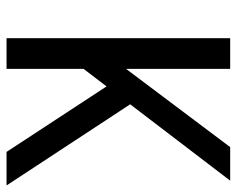

<svg xmlns="http://www.w3.org/2000/svg" viewBox="-90 -650 740 601"><g transform="rotate(90 280.5 -350.0)"><path d="M100 0V-700H196V-374L441 -700H546L307 -387L561 0H456L251 -313L196 -241V0Z"/></g></svg>

Font: Orienta
Style: Regular
Weight: 400
Designer: Eduardo Rodriguez Tunni
Foundry: Eduardo Rodriguez Tunni
Version: Version 1.002; ttfautohint (v1.8.4.7-5d5b);gftools[0.9.23]